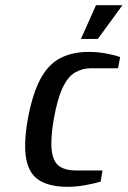

<svg xmlns="http://www.w3.org/2000/svg" viewBox="-20 -710 492 740"><path d="M241 10Q173 10 133 -14Q93 -38 81.5 -95Q70 -152 87 -250Q105 -348 135.5 -405Q166 -462 212.5 -486Q259 -510 322 -510Q355 -510 388.5 -504Q422 -498 443 -490L435 -447H332Q297 -447 269 -430.5Q241 -414 221 -371Q201 -328 187 -250Q174 -172 179.5 -129Q185 -86 208.5 -69.5Q232 -53 272 -53H375L368 -10Q345 -3 309.5 3.5Q274 10 241 10ZM292 -560 350 -690H452L357 -560Z"/></svg>

Font: Cuprum Medium
Style: Italic
Weight: 500
Italic angle: -10°
Version: Version 3.000